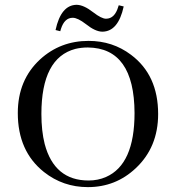

<svg xmlns="http://www.w3.org/2000/svg" viewBox="-20 -765 728 795"><path d="M346.7 -595.7Q229.5 -595.7 145.5 -518.6Q53.7 -433.6 53.7 -296.9Q53.7 -138.7 162.1 -52.7Q241.2 9.8 343.8 9.8Q459 9.8 542 -68.4Q634.8 -155.3 634.8 -293Q634.8 -454.1 522.5 -538.1Q446.3 -595.7 346.7 -595.7ZM346.7 -17.6Q205.1 -17.6 165 -168.9Q151.4 -222.7 151.4 -293Q151.4 -525.4 292 -562.5Q316.4 -568.4 343.8 -568.4Q536.1 -566.4 537.1 -296.9Q537.1 -84 418.9 -32.2Q385.7 -17.6 346.7 -17.6ZM296.9 -745.1Q326.2 -745.1 366.2 -713.9Q400.4 -687.5 418.9 -687.5Q455.1 -687.5 469.7 -737.3Q470.7 -740.2 471.7 -743.2L492.2 -738.3Q469.7 -634.8 404.3 -633.8Q375 -633.8 335.9 -665Q301.8 -691.4 281.2 -691.4Q247.1 -691.4 232.4 -645.5Q230.5 -640.6 229.5 -635.7L210 -640.6Q232.4 -744.1 296.9 -745.1Z"/></svg>

Font: Abhaya Libre
Style: Regular
Weight: 400
Designer: Pushpananda Ekanayake, Sol Matas, Pathum Egodawatta
Foundry: Mooniak
Version: Version 1.050 ; ttfautohint (v1.6)